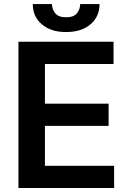

<svg xmlns="http://www.w3.org/2000/svg" viewBox="-20 -935 648 955"><path d="M71.7 -727.3H544.7V-616.8H203.5V-419.4H520.2V-308.9H203.5V-110.4H547.6V0H71.7ZM143.1 -914.8H238.6Q238.6 -889.2 254.6 -869.3Q270.6 -849.1 308.6 -849.1Q346.9 -849.1 362.6 -869Q378.6 -889.2 378.9 -914.8H475.1Q475.1 -852.6 430.4 -814.3Q385.3 -775.6 308.6 -775.6Q269.9 -775.6 240.2 -785.3Q210.6 -795.1 187.9 -814.3Q142.8 -852.6 143.1 -914.8Z"/></svg>

Font: Inter P Semi Bold
Style: Regular
Weight: 600
Designer: Rasmus Andersson
Foundry: rsms
Version: Version 3.018;git-588b23468